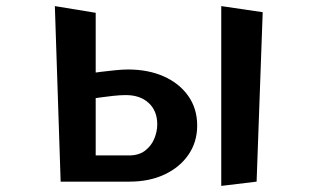

<svg xmlns="http://www.w3.org/2000/svg" viewBox="-20 -596 1040 630"><path d="M179 0 160 -576 294 -554V-358Q294 -358 313 -360.5Q332 -363 357.5 -365.5Q383 -368 400 -368Q466 -368 517 -345.5Q568 -323 597.5 -281.5Q627 -240 627 -184Q627 -130 598.5 -88.5Q570 -47 520 -23.5Q470 0 405 0ZM706 14V-576L842 -556L822 0ZM403 -86Q436 -86 456.5 -102Q477 -118 486.5 -141.5Q496 -165 496 -188Q496 -232 468 -258Q440 -284 393 -284Q375 -284 351.5 -281.5Q328 -279 311 -276.5Q294 -274 294 -274V-86Z"/></svg>

Font: RocknRoll One
Style: Regular
Weight: 400
Designer: Fontworks Inc.
Foundry: Fontworks Inc.
Version: Version 1.100